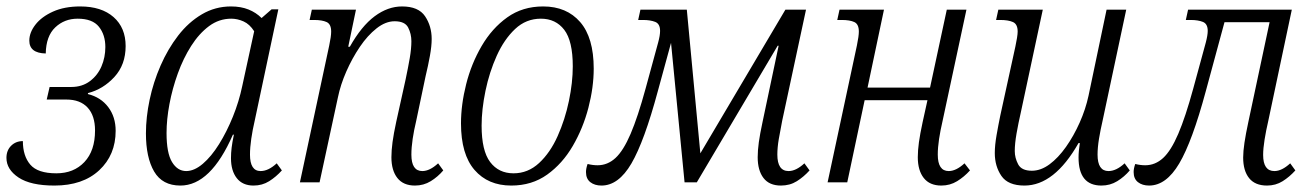

<svg xmlns="http://www.w3.org/2000/svg" viewBox="-26 -566 4070 596"><path d="M143 10Q69 10 31.5 -15Q-6 -40 -6 -76Q-6 -99 8.5 -113.5Q23 -128 45 -128Q45 -82 68 -55Q91 -28 149 -28Q203 -28 236 -63Q269 -98 269 -161Q269 -207 246 -232Q223 -257 180 -257H119L128 -296H195Q229 -296 253 -314Q277 -332 289 -360Q301 -388 301 -420Q301 -458 281 -483Q261 -508 215 -508Q174 -508 145.5 -481Q117 -454 116 -400Q65 -401 65 -440Q65 -465 84 -489.5Q103 -514 138.5 -530Q174 -546 223 -546Q289 -546 326.5 -513Q364 -480 364 -423Q364 -365 329 -327Q294 -289 247 -277V-274Q287 -264 310 -233.5Q333 -203 333 -160Q333 -85 282 -37.5Q231 10 143 10Z M534 10Q478 10 452.5 -33.5Q427 -77 427 -152Q427 -202 438.5 -256.5Q450 -311 472.5 -362.5Q495 -414 527 -455.5Q559 -497 600.5 -521.5Q642 -546 691 -546Q722 -546 745.5 -536.5Q769 -527 786 -510L817 -537H838L765 -193Q758 -163 754 -135.5Q750 -108 750 -86Q750 -35 783 -35Q807 -35 833 -59L849 -37Q831 -17 809.5 -3.5Q788 10 761 10Q727 10 709 -13Q691 -36 691 -75Q691 -91 693 -107.5Q695 -124 700 -148H697Q628 10 534 10ZM552 -35Q577 -35 603.5 -57.5Q630 -80 654 -118.5Q678 -157 697 -204Q716 -251 726 -299L763 -469Q749 -491 730 -499.5Q711 -508 692 -508Q654 -508 623 -485Q592 -462 567.5 -423.5Q543 -385 526 -338Q509 -291 500 -243Q491 -195 491 -153Q491 -91 508 -63Q525 -35 552 -35Z M1262 10Q1226 10 1207.5 -13.5Q1189 -37 1189 -78Q1189 -99 1192.5 -125Q1196 -151 1204 -188L1233 -319Q1241 -357 1246 -386Q1251 -415 1251 -438Q1251 -461 1241 -480.5Q1231 -500 1199 -500Q1171 -500 1143 -478Q1115 -456 1091 -420.5Q1067 -385 1049 -344Q1031 -303 1023 -264L966 0H905L996 -425Q1002 -453 1002 -468Q1002 -491 988 -497.5Q974 -504 949 -504H935L942 -536H1079L1055 -421H1060Q1096 -485 1137 -515.5Q1178 -546 1222 -546Q1273 -546 1293.5 -515.5Q1314 -485 1314 -445Q1314 -423 1308.5 -392.5Q1303 -362 1295 -329L1266 -191Q1259 -162 1255 -135Q1251 -108 1251 -86Q1251 -35 1285 -35Q1308 -35 1334 -59L1350 -37Q1333 -17 1311 -3.5Q1289 10 1262 10Z M1561 10Q1489 10 1447 -38.5Q1405 -87 1405 -183Q1405 -241 1421 -304.5Q1437 -368 1469 -423Q1501 -478 1548.5 -512Q1596 -546 1660 -546Q1733 -546 1775 -497.5Q1817 -449 1817 -353Q1817 -295 1800.5 -231.5Q1784 -168 1752 -113Q1720 -58 1672.5 -24Q1625 10 1561 10ZM1568 -28Q1613 -28 1647.5 -60Q1682 -92 1705 -143.5Q1728 -195 1740 -252.5Q1752 -310 1752 -360Q1752 -439 1725.5 -473.5Q1699 -508 1653 -508Q1607 -508 1573 -476Q1539 -444 1516 -393Q1493 -342 1481 -284Q1469 -226 1469 -176Q1469 -98 1495.5 -63Q1522 -28 1568 -28Z M1841 10Q1820 10 1806.5 -0.5Q1793 -11 1793 -32Q1793 -43 1798 -57Q1814 -53 1829 -53Q1860 -53 1884.5 -75.5Q1909 -98 1931.5 -150.5Q1954 -203 1978 -291L2017 -434Q2020 -445 2021.5 -454Q2023 -463 2023 -470Q2023 -492 2008 -498Q1993 -504 1970 -504H1955L1962 -536H2106L2148 -90L2412 -536H2476L2402 -191Q2396 -161 2391.5 -134.5Q2387 -108 2387 -86Q2387 -35 2422 -35Q2445 -35 2471 -59L2487 -37Q2469 -17 2447.5 -3.5Q2426 10 2398 10Q2362 10 2344 -13.5Q2326 -37 2326 -78Q2326 -99 2329.5 -124.5Q2333 -150 2341 -187L2391 -424H2388L2137 0H2099L2057 -433L2016 -283Q1974 -127 1934 -58.5Q1894 10 1841 10Z M2896 10Q2860 10 2841.5 -13.5Q2823 -37 2823 -78Q2823 -99 2826.5 -124.5Q2830 -150 2838 -187L2853 -255H2658L2604 0H2543L2634 -425Q2640 -454 2640 -468Q2640 -491 2626 -497.5Q2612 -504 2587 -504H2573L2580 -536H2718L2667 -294H2861L2913 -536H2974L2900 -191Q2893 -161 2889 -134.5Q2885 -108 2885 -86Q2885 -35 2919 -35Q2942 -35 2968 -59L2985 -37Q2967 -17 2945 -3.5Q2923 10 2896 10Z M3154 10Q3103 10 3082.5 -20Q3062 -50 3062 -91Q3062 -115 3067.5 -146.5Q3073 -178 3079 -207L3126 -422Q3129 -436 3131 -448.5Q3133 -461 3133 -468Q3133 -491 3118.5 -497.5Q3104 -504 3079 -504H3066L3073 -536H3211L3143 -218Q3135 -183 3129.5 -151.5Q3124 -120 3124 -97Q3124 -76 3134.5 -56Q3145 -36 3177 -36Q3205 -36 3232 -56Q3259 -76 3283 -110Q3307 -144 3325.5 -185.5Q3344 -227 3353 -269L3409 -536H3470L3397 -193Q3390 -163 3385.5 -135.5Q3381 -108 3381 -86Q3381 -35 3415 -35Q3439 -35 3465 -59L3481 -37Q3464 -17 3442 -3.5Q3420 10 3393 10Q3322 10 3322 -77Q3322 -97 3326 -122H3322Q3247 10 3154 10Z M3541 10Q3520 10 3506.5 -0.5Q3493 -11 3493 -32Q3493 -43 3498 -57Q3514 -53 3529 -53Q3560 -53 3584.5 -75.5Q3609 -98 3631.5 -150.5Q3654 -203 3678 -291L3717 -434Q3723 -457 3723 -470Q3723 -492 3708 -498Q3693 -504 3670 -504H3655L3662 -536H3984L3911 -191Q3904 -161 3899.5 -133Q3895 -105 3895 -85Q3895 -35 3930 -35Q3953 -35 3979 -59L3995 -37Q3977 -17 3955.5 -3.5Q3934 10 3907 10Q3870 10 3851.5 -13Q3833 -36 3833 -77Q3833 -96 3837 -123Q3841 -150 3849 -187L3915 -497H3775L3717 -283Q3675 -127 3634.5 -58.5Q3594 10 3541 10Z"/></svg>

Font: Noto Serif Condensed Light
Style: Italic
Weight: 300
Width: 3
Italic angle: -12°
Designer: Monotype Design Team
Foundry: Monotype Imaging Inc.
Version: Version 2.014; ttfautohint (v1.8.4.7-5d5b)